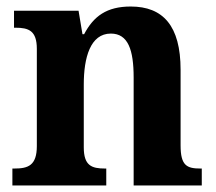

<svg xmlns="http://www.w3.org/2000/svg" viewBox="-20 -569 663 589"><path d="M18 0H306V-52H302C261 -52 237 -61 237 -117V-310C237 -392 257 -466 320 -466C373 -466 390 -416 390 -331V0H599V-52H595C553 -52 534 -61 534 -123V-355C534 -490 480 -549 381 -549C307 -549 267 -519 238 -464H233L221 -536H23V-484H27C68 -484 93 -475 93 -419V-121C93 -61 66 -52 24 -52H18Z"/></svg>

Font: Noto Serif Ethiopic SemiCondensed
Style: Bold
Weight: 700
Width: 4
Designer: Monotype Design Team
Foundry: Monotype Imaging Inc.
Version: Version 2.102